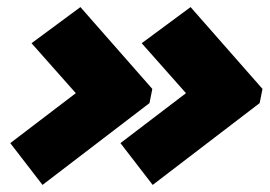

<svg xmlns="http://www.w3.org/2000/svg" viewBox="-20 -597 761 542"><path d="M9 -193 194 -334 69 -475 207 -577 410 -346 402 -306 100 -75ZM320 -193 505 -334 380 -475 518 -577 721 -346 713 -306 411 -75Z"/></svg>

Font: Prompt ExtraBold
Style: Italic
Weight: 800
Italic angle: -12°
Designer: Katatrad Team
Foundry: CadsonDemak
Version: Version 1.001